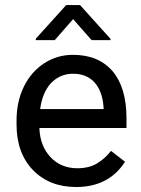

<svg xmlns="http://www.w3.org/2000/svg" viewBox="-20 -730 557 759"><path d="M389.6 -298.8V-303.2Q385.7 -367.7 354.5 -403.3Q323.2 -438.5 269 -438.5Q217.3 -438.5 181.6 -401.4Q147.5 -364.3 138.7 -298.8ZM473.1 -88.9Q409.2 9.3 280.8 9.3Q175.8 9.3 110.4 -57.6Q45.9 -124.5 45.4 -236.8V-252.9Q45.4 -328.1 74.2 -387.2Q103 -446.3 154.8 -480Q207.5 -513.7 269 -513.2Q369.6 -513.2 425.3 -448.2Q480 -383.3 480 -262.2V-226.6V-224.1H478H135.7Q138.2 -153.3 179.2 -109.4Q220.7 -64.9 285.6 -64.9Q331.5 -64.9 362.8 -83.5Q394 -102.1 417.5 -131.8L418.9 -133.8L420.4 -132.3L472.7 -91.8L474.6 -90.3ZM417 -576.2V-571.3H342.3L269 -654.3L196.3 -571.3H121.6V-577.1L241.7 -710H296.4Z"/></svg>

Font: MAUL
Style: Regular
Weight: 400
Designer: MAUL
Version: Version 1.0; 2020; ttfautohint (v1.8.3)